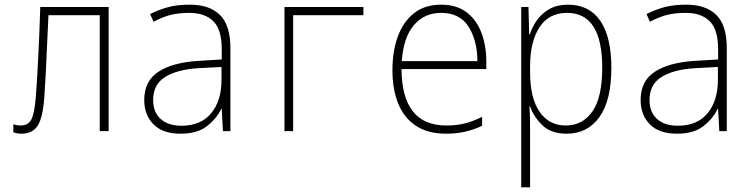

<svg xmlns="http://www.w3.org/2000/svg" viewBox="-20 -560 3220 820"><path d="M72 11Q53 11 37 5V-29Q53 -24 68 -24Q100 -24 113.5 -49Q127 -74 133 -146Q136 -188 138.5 -227Q141 -266 143 -309Q145 -352 147.5 -405Q150 -458 152 -530H444V0H406V-495H187Q183 -414 180.5 -355.5Q178 -297 175.5 -247.5Q173 -198 169 -142Q163 -58 141 -23.5Q119 11 72 11Z M751 11Q675 11 635.5 -29Q596 -69 596 -133Q596 -214 656.5 -253.5Q717 -293 826 -300L927 -306V-349Q927 -434 891 -469.5Q855 -505 789 -505Q742 -505 707.5 -496Q673 -487 636 -467L621 -500Q657 -518 696 -529Q735 -540 791 -540Q875 -540 919.5 -496Q964 -452 964 -355V0H932L927 -95H925Q904 -52 863 -20.5Q822 11 751 11ZM755 -23Q838 -23 882 -76.5Q926 -130 926 -219V-274L832 -269Q739 -264 686.5 -232Q634 -200 634 -133Q634 -81 666 -52Q698 -23 755 -23Z M1195 0V-530H1532V-495H1232V0Z M1886 11Q1807 11 1756 -23Q1705 -57 1680.5 -118Q1656 -179 1656 -261Q1656 -341 1679 -404Q1702 -467 1748 -503.5Q1794 -540 1864 -540Q1931 -540 1973.5 -507Q2016 -474 2036.5 -419Q2057 -364 2057 -296V-265H1695Q1695 -147 1742.5 -85.5Q1790 -24 1887 -24Q1930 -24 1965.5 -33Q2001 -42 2039 -61V-23Q1970 11 1886 11ZM1696 -299H2019Q2018 -389 1980.5 -447Q1943 -505 1864 -505Q1792 -505 1747.5 -452.5Q1703 -400 1696 -299Z M2206 240V-530H2237L2240 -414H2243Q2254 -447 2274.5 -475.5Q2295 -504 2327.5 -522Q2360 -540 2406 -540Q2496 -540 2543.5 -471.5Q2591 -403 2591 -270Q2591 -131 2540 -60Q2489 11 2400 11Q2334 11 2297 -24.5Q2260 -60 2244 -105H2241Q2243 -81 2243.5 -54Q2244 -27 2244 0V240ZM2396 -24Q2468 -24 2510 -84Q2552 -144 2552 -271Q2552 -505 2402 -505Q2324 -505 2284 -443.5Q2244 -382 2244 -278V-252Q2244 -141 2284.5 -82.5Q2325 -24 2396 -24Z M2871 11Q2795 11 2755.5 -29Q2716 -69 2716 -133Q2716 -214 2776.5 -253.5Q2837 -293 2946 -300L3047 -306V-349Q3047 -434 3011 -469.5Q2975 -505 2909 -505Q2862 -505 2827.5 -496Q2793 -487 2756 -467L2741 -500Q2777 -518 2816 -529Q2855 -540 2911 -540Q2995 -540 3039.5 -496Q3084 -452 3084 -355V0H3052L3047 -95H3045Q3024 -52 2983 -20.5Q2942 11 2871 11ZM2875 -23Q2958 -23 3002 -76.5Q3046 -130 3046 -219V-274L2952 -269Q2859 -264 2806.5 -232Q2754 -200 2754 -133Q2754 -81 2786 -52Q2818 -23 2875 -23Z"/></svg>

Font: Noto Sans Mono Condensed ExtraLight
Style: Regular
Weight: 200
Width: 3
Designer: Monotype Design Team
Foundry: Monotype Imaging Inc.
Version: Version 2.014; ttfautohint (v1.8.4.7-5d5b)